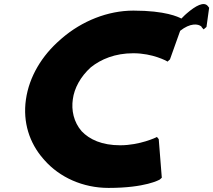

<svg xmlns="http://www.w3.org/2000/svg" viewBox="-20 -899 1045 941"><path d="M633 -638C730 -638 798 -599 798 -599L801 -597L813 -608L863 -748C912 -787 951 -783 967 -769C967 -769 968 -766 969 -765L978 -755L992 -767L1005 -861L998 -870C979 -892 940 -872 895 -833L886 -825C880 -820 876 -814 869 -808C854 -816 791 -847 634 -847C508 -847 382 -796 284 -712L275 -704C186 -627 123 -524 107 -411C91 -299 125 -198 191 -122L198 -114C272 -30 386 22 512 22C694 22 761 -18 763 -19L773 -28L758 -217L749 -228L746 -226C746 -226 666 -187 569 -187C480 -187 419 -215 380 -256C341 -301 329 -359 337 -413C344 -466 374 -523 425 -569C475 -609 544 -638 633 -638Z"/></svg>

Font: Hussar Woodtype
Style: UltraObl
Weight: 900
Foundry: Cannot Into Space Fonts
Version: Version 1.07